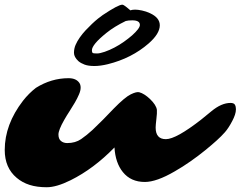

<svg xmlns="http://www.w3.org/2000/svg" viewBox="-43 -787 1021 815"><path d="M510.3 -743.2Q519 -746.1 530.8 -746.1Q542.5 -746.1 559.8 -742.4Q577.1 -738.8 593.8 -731Q635.3 -711.9 635.3 -679.7Q635.3 -644 587.9 -602.5Q515.6 -539.6 415 -514.6Q383.3 -506.8 357.7 -506.8Q332 -506.8 316.2 -512.7Q300.3 -518.6 290 -527.3Q271 -544.9 271 -562.7Q271 -580.6 277.8 -596.4Q284.7 -612.3 295.7 -627.9Q306.6 -643.6 320.3 -658.2Q334 -672.9 347.4 -685.5Q360.8 -698.2 373 -708L393.1 -723.1Q459 -767.1 476.1 -767.1Q481.4 -767.1 494.6 -756.3Q507.8 -745.6 510.3 -743.2ZM517.6 -636.7Q550.8 -666.5 550.8 -681.2Q550.8 -700.7 518.6 -700.7Q501.5 -700.7 490.7 -697.8Q442.4 -674.3 409.9 -648.2Q377.4 -622.1 362.3 -603.8Q347.2 -585.4 347.2 -574Q347.2 -562.5 352.5 -561.3Q357.9 -560.1 369.4 -560.1Q380.9 -560.1 401.4 -567.1Q421.9 -574.2 442.9 -585.2Q463.9 -596.2 483.2 -609.9Q502.4 -623.5 517.6 -636.7ZM617.7 -245.6Q617.7 -196.3 661.1 -196.3Q704.6 -196.3 811.5 -279.8L854.5 -314.9Q897 -350.1 935.5 -350.1Q949.7 -350.1 954.1 -342.5Q958.5 -335 958.5 -323.5Q958.5 -312 954.3 -299.6Q950.2 -287.1 942.9 -273.4Q926.8 -242.7 911.6 -225.6Q896.5 -208.5 876.2 -190.2Q856 -171.9 828.1 -149.2Q800.3 -126.5 766.6 -102.8Q732.9 -79.1 698.7 -59.6Q621.6 -14.6 571.8 -14.6Q512.2 -14.6 478.5 -56.6Q446.8 -95.7 442.9 -161.1Q355 -70.8 256.8 -22Q196.8 7.8 155.3 7.8Q113.8 7.8 82.5 -2.2Q51.3 -12.2 27.8 -32.2Q-22.9 -74.7 -22.9 -150.4Q-22.9 -258.8 54.7 -359.4Q79.1 -390.6 109.4 -414.1Q174.8 -455.1 248 -455.1Q280.3 -455.1 293.9 -435.1Q299.3 -427.2 299.3 -414.8Q299.3 -402.3 292.2 -386Q285.2 -369.6 274.9 -351.8Q264.6 -334 252.2 -314.9Q239.7 -295.9 229.5 -277.8Q205.1 -234.9 205.1 -216.1Q205.1 -197.3 215.8 -188.5Q226.6 -179.7 242.2 -179.7Q276.9 -179.7 301.3 -196.5Q325.7 -213.4 349.6 -235.4L395.5 -280.3L439.9 -326.2Q487.3 -374.5 512 -386.5Q536.6 -398.4 547.9 -395.5Q559.1 -392.6 570.8 -385Q582.5 -377.4 593.8 -366.7Q620.1 -341.3 623 -320.8Q624 -307.6 620.8 -281.5Q617.7 -255.4 617.7 -245.6Z"/></svg>

Font: Sarina
Style: Regular
Weight: 400
Designer: James Grieshaber
Foundry: James Grieshaber
Version: Version 1.001